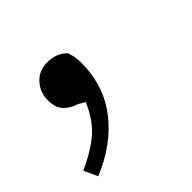

<svg xmlns="http://www.w3.org/2000/svg" viewBox="-102 -216 489 489"><g transform="rotate(-45 142.5 28.5)"><path d="M2 177 -15 140Q38 116 66.5 90Q95 64 113 21L96 11Q72 3 60 -11Q48 -25 48 -50Q48 -79 66.5 -99.5Q85 -120 115 -120Q149 -120 169 -99Q172 -90 174 -81Q176 -72 176 -58Q176 24 129.5 84Q83 144 2 177Z"/></g></svg>

Font: Source Serif 4 SmText
Style: Italic
Weight: 400
Italic angle: -12°
Designer: Frank Grießhammer
Foundry: Adobe
Version: Version 4.005;hotconv 1.1.0;makeotfexe 2.6.0